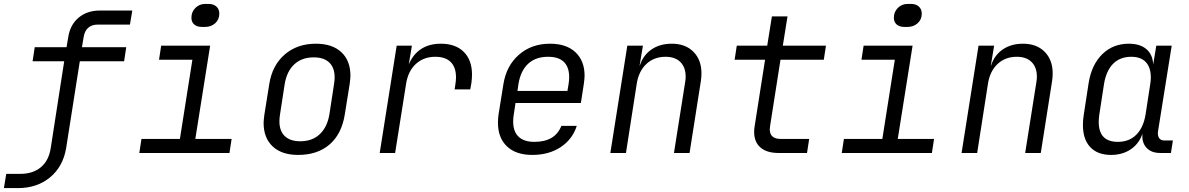

<svg xmlns="http://www.w3.org/2000/svg" viewBox="-74 -784 6094 984"><path d="M-54 180 -42 107H30Q95 107 135.5 73Q176 39 186 -25L255 -470H93L104 -542H267L276 -595Q286 -658 329.5 -694Q373 -730 438 -730H604L592 -658H427Q397 -658 378.5 -642Q360 -626 355 -596L346 -542H573L562 -470H335L265 -25Q249 70 182.5 125Q116 180 18 180Z M961 -646Q936 -646 921.5 -658.5Q907 -671 907 -693Q907 -723 927.5 -743.5Q948 -764 979 -764H995Q1020 -764 1035 -750.5Q1050 -737 1050 -714Q1050 -684 1029 -665Q1008 -646 977 -646ZM1102 0H640L651 -72H848L912 -478H741L752 -550H1003L927 -72H1113Z M1277 -154Q1277 -167 1281 -197L1306 -353Q1321 -449 1385 -504.5Q1449 -560 1545 -560Q1629 -560 1675.5 -516.5Q1722 -473 1722 -396Q1722 -383 1718 -353L1693 -197Q1677 -97 1615 -43.5Q1553 10 1454 10Q1370 10 1323.5 -33.5Q1277 -77 1277 -154ZM1614 -197 1638 -353Q1641 -373 1641 -388Q1641 -437 1613.5 -463.5Q1586 -490 1534 -490Q1473 -490 1434.5 -454.5Q1396 -419 1385 -353L1361 -197Q1358 -178 1358 -162Q1358 -113 1385.5 -86.5Q1413 -60 1465 -60Q1526 -60 1564.5 -96Q1603 -132 1614 -197Z M2345 -402Q2345 -382 2342 -359L2336 -326H2256L2260 -353Q2263 -371 2263 -388Q2263 -439 2236 -466Q2209 -493 2157 -493Q2097 -493 2057 -456Q2017 -419 2007 -353L1951 0H1872L1959 -550H2037L2021 -454Q2043 -506 2084.5 -533Q2126 -560 2185 -560Q2261 -560 2303 -518Q2345 -476 2345 -402Z M2922 -396Q2922 -383 2918 -353L2903 -256H2568L2559 -197Q2556 -178 2556 -161Q2556 -110 2583.5 -83.5Q2611 -57 2665 -57Q2771 -57 2803 -139H2882Q2860 -70 2799.5 -30Q2739 10 2654 10Q2570 10 2524 -34Q2478 -78 2478 -155Q2478 -176 2481 -197L2506 -353Q2521 -447 2585.5 -503.5Q2650 -560 2745 -560Q2829 -560 2875.5 -516Q2922 -472 2922 -396ZM2578 -318H2834L2840 -353Q2843 -373 2843 -389Q2843 -440 2816 -466.5Q2789 -493 2735 -493Q2671 -493 2632.5 -457Q2594 -421 2583 -353Z M3521 -408Q3521 -389 3518 -369L3460 0H3380L3437 -360Q3440 -377 3440 -391Q3440 -439 3413 -466Q3386 -493 3337 -493Q3278 -493 3238.5 -456Q3199 -419 3189 -353L3134 0H3054L3141 -550H3221L3204 -448H3205Q3222 -501 3265 -530.5Q3308 -560 3369 -560Q3439 -560 3480 -518.5Q3521 -477 3521 -408Z M3916 0Q3856 0 3823.5 -28Q3791 -56 3791 -108Q3791 -124 3794 -140L3847 -478H3691L3702 -550H3858L3882 -700H3962L3938 -550H4159L4148 -478H3926L3873 -140Q3871 -126 3871 -122Q3871 -72 3927 -72H4073L4062 0Z M4561 -646Q4536 -646 4521.5 -658.5Q4507 -671 4507 -693Q4507 -723 4527.5 -743.5Q4548 -764 4579 -764H4595Q4620 -764 4635 -750.5Q4650 -737 4650 -714Q4650 -684 4629 -665Q4608 -646 4577 -646ZM4702 0H4240L4251 -72H4448L4512 -478H4341L4352 -550H4603L4527 -72H4713Z M5321 -408Q5321 -389 5318 -369L5260 0H5180L5237 -360Q5240 -377 5240 -391Q5240 -439 5213 -466Q5186 -493 5137 -493Q5078 -493 5038.5 -456Q4999 -419 4989 -353L4934 0H4854L4941 -550H5021L5004 -448H5005Q5022 -501 5065 -530.5Q5108 -560 5169 -560Q5239 -560 5280 -518.5Q5321 -477 5321 -408Z M5937 -64 5927 0H5872Q5826 0 5801.5 -27Q5777 -54 5781 -99Q5764 -48 5721.5 -19Q5679 10 5620 10Q5551 10 5513.5 -30Q5476 -70 5476 -143Q5476 -170 5480 -194L5505 -357Q5520 -452 5575 -506Q5630 -560 5711 -560Q5769 -560 5801.5 -532Q5834 -504 5836 -453L5852 -550H5931L5861 -112Q5860 -108 5860 -101Q5860 -84 5868.5 -74Q5877 -64 5893 -64ZM5821 -353Q5824 -371 5824 -387Q5824 -438 5798.5 -465.5Q5773 -493 5724 -493Q5666 -493 5630.5 -457Q5595 -421 5584 -353L5560 -197Q5557 -176 5557 -159Q5557 -57 5655 -57Q5713 -57 5749.5 -93.5Q5786 -130 5797 -197Z"/></svg>

Font: JetBrains Mono Semi Light
Style: Italic
Weight: 350
Italic angle: -9°
Monospace: yes
Designer: Philipp Nurullin, Konstantin Bulenkov
Foundry: JetBrains
Version: 2.002